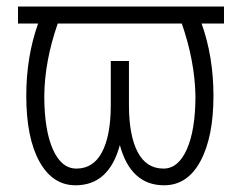

<svg xmlns="http://www.w3.org/2000/svg" viewBox="-20 -548 720 578"><path d="M568.4 -259.3Q566.4 -364.7 527.3 -477.1H153.8Q114.3 -363.8 113.3 -259.3Q113.3 -157.7 138.9 -99.1Q164.6 -40.5 210 -40.5Q260.7 -40.5 286.9 -89.6Q313 -138.7 313.5 -228.5V-364.3H368.2V-228.5Q368.7 -138.7 394.8 -89.6Q420.9 -40.5 472.2 -40.5Q516.6 -40.5 542.5 -98.6Q568.4 -156.7 568.4 -259.3ZM654.3 -477.1H586.9Q622.6 -377 622.6 -259.8Q622.6 -135.7 583.5 -63Q544.4 9.8 474.1 9.8Q373.5 9.8 340.8 -111.3Q308.1 9.8 207.5 9.8Q138.2 9.8 98.6 -61.8Q59.1 -133.3 59.1 -259.8Q59.1 -377 94.7 -477.1H34.2V-528.3H654.3Z"/></svg>

Font: MAUL Condensed Light
Style: Light
Weight: 300
Designer: MAUL
Version: Version 2.137; 2017; ttfautohint (v1.8.3)